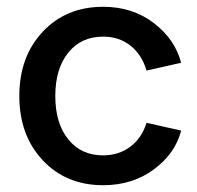

<svg xmlns="http://www.w3.org/2000/svg" viewBox="-20 -538 582 566"><path d="M284 -518Q371 -518 433.5 -470Q496 -422 514 -353L412 -330Q398 -377 364.5 -403.5Q331 -430 284 -430Q219 -430 181 -382.5Q143 -335 143 -255Q143 -175 181 -127.5Q219 -80 284 -80Q330 -80 364 -105.5Q398 -131 412 -176L514 -153Q497 -86 434 -39Q371 8 284 8Q175 8 106 -65.5Q37 -139 37 -255Q37 -371 106 -444.5Q175 -518 284 -518Z"/></svg>

Font: LT Superior Semi-bold
Style: Regular
Weight: 600
Designer: Daniel Lyons
Foundry: LyonsType
Version: Version 1.0